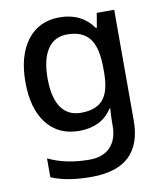

<svg xmlns="http://www.w3.org/2000/svg" viewBox="-87 -620 794 931"><g transform="rotate(-10 310.0 -154.5)"><path d="M269 -549Q376 -549 434 -468H439L451 -539H537V7Q537 122 475.5 181Q414 240 288 240Q229 240 180.5 232Q132 224 91 207V114Q177 156 294 156Q360 156 396 118.5Q432 81 432 13V-5Q432 -18 433 -39Q434 -60 435 -71H431Q404 -29 363 -9.5Q322 10 269 10Q167 10 109.5 -63.5Q52 -137 52 -268Q52 -398 109.5 -473.5Q167 -549 269 -549ZM291 -461Q228 -461 194.5 -411Q161 -361 161 -267Q161 -173 194.5 -124Q228 -75 293 -75Q367 -75 401.5 -115.5Q436 -156 436 -248V-268Q436 -371 401 -416Q366 -461 291 -461Z"/></g></svg>

Font: Noto Sans Sinhala Medium
Style: Regular
Weight: 500
Designer: Jelle Bosma - Monotype Design Team
Foundry: Monotype Imaging Inc.
Version: Version 2.006; ttfautohint (v1.8.4.7-5d5b)